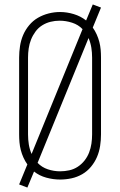

<svg xmlns="http://www.w3.org/2000/svg" viewBox="-20 -799 540 863"><path d="M103 44 66 30 103 -60Q93 -74 85.5 -90.5Q78 -107 73.5 -124.5Q69 -142 67.5 -159.5Q66 -177 66 -195V-540Q66 -566 70 -592Q74 -618 84 -641.5Q94 -665 111 -685.5Q128 -706 150.5 -719Q173 -732 198.5 -738.5Q224 -745 250 -745Q281 -745 312 -735.5Q343 -726 367 -707L397 -779L434 -765L397 -675Q407 -661 414.5 -644.5Q422 -628 426.5 -610.5Q431 -593 432.5 -575.5Q434 -558 434 -540V-195Q434 -169 430 -143Q426 -117 416 -93.5Q406 -70 389 -49.5Q372 -29 349.5 -16Q327 -3 301.5 2.5Q276 8 250 8Q219 8 188 -0.5Q157 -9 133 -28ZM122 -107 351 -668Q332 -688 304 -697Q276 -706 248 -706Q227 -706 207 -701Q187 -696 169.5 -685Q152 -674 139.5 -657Q127 -640 119.5 -621Q112 -602 109 -581.5Q106 -561 106 -540V-195Q106 -172 109.5 -150Q113 -128 122 -107ZM250 -29Q271 -29 291.5 -33.5Q312 -38 329.5 -49.5Q347 -61 360 -77.5Q373 -94 380.5 -113.5Q388 -133 391 -153.5Q394 -174 394 -195V-540Q394 -563 390.5 -585Q387 -607 378 -628L149 -67Q168 -47 195 -38Q222 -29 250 -29Z"/></svg>

Font: Iosevka Slab Extralight
Style: Regular
Weight: 200
Monospace: yes
Designer: Belleve Invis
Foundry: Belleve Invis
Version: Version 11.1.1; ttfautohint (v1.8.3)